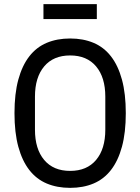

<svg xmlns="http://www.w3.org/2000/svg" viewBox="-20 -896 678 928"><path d="M319 12Q256 12 206 -9Q156 -30 121.5 -74.5Q87 -119 68.5 -187Q50 -255 50 -349Q50 -443 68.5 -511Q87 -579 121.5 -623.5Q156 -668 206 -689Q256 -710 319 -710Q382 -710 432 -689Q482 -668 516.5 -623.5Q551 -579 569.5 -511Q588 -443 588 -349Q588 -255 569.5 -187Q551 -119 516.5 -74.5Q482 -30 432 -9Q382 12 319 12ZM319 -70Q400 -70 444.5 -123Q489 -176 489 -269V-429Q489 -522 444.5 -575Q400 -628 319 -628Q238 -628 193.5 -575Q149 -522 149 -429V-269Q149 -176 193.5 -123Q238 -70 319 -70ZM190 -876H448V-804H190Z"/></svg>

Font: IBM Plex Sans Cond Text
Style: Regular
Weight: 450
Width: 3
Designer: Mike Abbink, Paul van der Laan, Pieter van Rosmalen
Foundry: Bold Monday
Version: Version 1.3